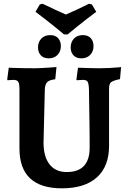

<svg xmlns="http://www.w3.org/2000/svg" viewBox="-20 -1013 697 1045"><path d="M317.1 12Q201.7 12 143.8 -42.3Q85.9 -96.7 85.9 -204.5V-524.2Q85.9 -556.7 79.6 -567.4Q73.3 -578.2 53 -578.2Q44.9 -578.2 33 -577.2Q21.2 -576.2 21.2 -576.2L19.2 -580.2L27.6 -644.5Q27.6 -644.5 51.5 -643.5Q75.3 -642.5 108.4 -642Q141.4 -641.5 169.4 -641.5Q185 -641.5 205.1 -642.6Q225.1 -643.6 244.1 -644.9Q263 -646.2 275.3 -647.2Q287.5 -648.3 287.5 -648.3L280.8 -581.6Q248.8 -578 237.2 -566.2Q225.6 -554.5 224 -528.2L216.9 -236.5Q216.9 -160.5 249.6 -118.5Q282.2 -76.6 343.3 -76.6Q405.5 -76.6 436.8 -109.9Q468 -143.3 468 -209Q468 -229.1 467.8 -266.8Q467.5 -304.4 466.9 -348.4Q466.4 -392.3 465.6 -432.4Q464.8 -472.6 464.6 -498.4Q464.3 -524.2 464.3 -524.2Q463.2 -557.4 457.1 -567.8Q451.1 -578.2 432.3 -578.2Q424.2 -578.2 411.2 -577.2Q398.3 -576.2 398.3 -576.2L395.8 -580.2L404.6 -644.5Q404.6 -644.5 417.1 -644Q429.5 -643.5 448.4 -643Q467.3 -642.5 487.1 -642Q506.8 -641.5 520.8 -641.5Q546.8 -641.5 573.8 -642.8Q600.8 -644.2 619.9 -646Q639 -647.8 639 -647.8L633.2 -582.5Q595.6 -574.7 584.6 -565.6Q573.6 -556.5 573.6 -531.4V-219.7Q573.6 -107.5 507.5 -47.8Q441.4 12 317.1 12ZM328.3 -825.7Q328.3 -825.7 314.8 -837.1Q301.2 -848.5 278.2 -867Q255.2 -885.5 227.8 -907.1Q200.4 -928.6 173.2 -948.8L196.7 -988.9L212 -992.6Q246.5 -975.3 282.1 -959.2Q317.6 -943 338.5 -933.9Q360.4 -943 394.7 -958.9Q429 -974.8 464.5 -992.6L479.9 -988.9L503.8 -948.8Q476.6 -928.6 449 -907.1Q421.3 -885.5 398.3 -867Q375.4 -848.5 361.8 -837.1Q348.2 -825.7 348.2 -825.7ZM245.1 -695.5Q217 -695.5 201.9 -712.1Q186.9 -728.8 186.9 -755.2Q186.9 -784.2 205 -803Q223.1 -821.9 253.2 -821.9Q281.3 -821.9 296.3 -805.3Q311.3 -788.6 311.3 -762.2Q311.3 -733.2 293.3 -714.3Q275.2 -695.5 245.1 -695.5ZM423.3 -695.5Q394.7 -695.5 379.7 -712.1Q364.7 -728.8 364.7 -755.2Q364.7 -784.2 382.7 -803Q400.8 -821.9 430.9 -821.9Q459 -821.9 474 -805.3Q489 -788.6 489 -762.2Q489 -733.2 471 -714.3Q452.9 -695.5 423.3 -695.5Z"/></svg>

Font: Alegreya
Style: Regular
Weight: 400
Designer: Juan Pablo del Peral
Foundry: Huerta Tipografica
Version: Version 2.009